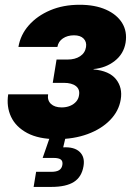

<svg xmlns="http://www.w3.org/2000/svg" viewBox="-20 -564 561 789"><path d="M213.4 7.8Q139.2 7.8 92 -17.3Q44.9 -42.5 25.4 -84.2Q5.9 -126 13.7 -176.3H177.7Q173.8 -151.9 189.2 -137.2Q204.6 -122.6 233.4 -122.6Q252.4 -122.6 267.8 -128.9Q283.2 -135.3 293 -146.5Q302.7 -157.7 304.7 -172.4Q309.1 -196.8 292 -210.2Q274.9 -223.6 241.7 -223.6H196.8L212.4 -319.3H257.3Q288.6 -319.3 309.1 -332.8Q329.6 -346.2 333.5 -370.6Q336.9 -391.6 323.7 -405.3Q310.5 -418.9 284.2 -418.9Q257.3 -418.9 238.5 -406.2Q219.7 -393.6 215.8 -371.1H55.7Q64 -420.9 98.4 -460Q132.8 -499 186.3 -521.7Q239.7 -544.4 307.1 -544.4Q370.6 -544.4 415.5 -524.4Q460.4 -504.4 481.9 -469.5Q503.4 -434.6 496.1 -388.7Q488.3 -342.3 451.4 -313.5Q414.6 -284.7 364.7 -280.3L364.3 -278.8Q429.2 -272.9 456.8 -238.3Q484.4 -203.6 476.1 -154.8Q468.3 -107.4 432.4 -70.6Q396.5 -33.7 339.8 -12.9Q283.2 7.8 213.4 7.8ZM118.2 204.1 128.4 142.1H190.4Q211.9 142.1 222.9 135.3Q233.9 128.4 236.3 113.8Q238.8 98.6 230.2 91.8Q221.7 85 200.2 85H155.3L191.9 -20.5H252.9L249.5 0L239.7 41.5Q285.6 39.1 307.6 60.3Q329.6 81.5 323.2 118.7Q315.9 163.1 283.7 183.6Q251.5 204.1 190.9 204.1Z"/></svg>

Font: Inter 20pt ExtraBold
Style: Italic
Weight: 800
Italic angle: -9.3988°
Version: Version 4.001;git-66647c0bb